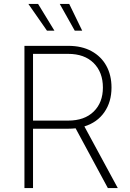

<svg xmlns="http://www.w3.org/2000/svg" viewBox="-20 -962 664 982"><path d="M105 0V-727.5H329.6Q398.4 -727.5 448 -700.4Q497.6 -673.3 523.9 -625.5Q550.3 -577.6 550.3 -514.2Q550.3 -440.9 513.9 -388.4Q477.5 -335.9 411.6 -315.4L582.5 0H531.7L366.7 -305.7Q348.6 -303.7 329.6 -303.7H148.9V0ZM148.9 -345.2H328.6Q412.1 -345.2 459.2 -391.4Q506.3 -437.5 506.3 -514.2Q506.3 -592.3 459.2 -639.4Q412.1 -686.5 328.6 -686.5H148.9ZM220.2 -805.2 125 -941.9H174.8L258.3 -805.2ZM362.3 -805.2 285.6 -941.9H334L400.4 -805.2Z"/></svg>

Font: Inter Extra Light
Style: Regular
Weight: 200
Designer: Rasmus Andersson
Foundry: rsms
Version: Version 4.000;git-3c8e0fc